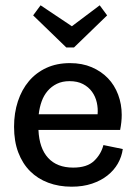

<svg xmlns="http://www.w3.org/2000/svg" viewBox="-20 -694 514 724"><path d="M259 -515H230L105 -636L133 -674L251 -595L356 -674L384 -636ZM443 -132Q439 -103 424.5 -77.5Q410 -52 385.5 -32.5Q361 -13 327 -1.5Q293 10 250 10Q202 10 162 -5Q122 -20 93.5 -48.5Q65 -77 49 -119Q33 -161 33 -216Q33 -268 47.5 -312Q62 -356 89 -388Q116 -420 155 -438Q194 -456 244 -456Q290 -456 326 -440.5Q362 -425 387 -399Q412 -373 425.5 -337Q439 -301 439 -261Q439 -234 433 -204H125Q128 -135 161.5 -98.5Q195 -62 256 -62Q308 -62 334.5 -87Q361 -112 370 -147ZM348 -263Q350 -285 345 -307.5Q340 -330 327 -348Q314 -366 293 -377Q272 -388 242 -388Q215 -388 194.5 -378Q174 -368 159.5 -351Q145 -334 137 -311.5Q129 -289 126 -263Z"/></svg>

Font: Zilla Slab Medium
Style: Regular
Weight: 500
Designer: Typotheque.com
Foundry: Typotheque type foundry
Version: Version 1.1; 2017